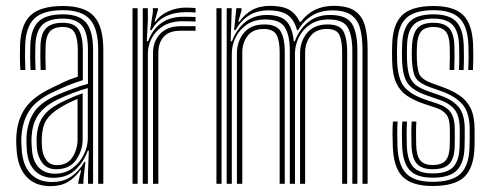

<svg xmlns="http://www.w3.org/2000/svg" viewBox="-20 -628 1676 656"><path d="M315.5 0V-457Q315.5 -530 287.5 -561.6Q259.5 -593.2 195 -593.2Q128.2 -593.2 98.2 -565.4Q68.2 -537.5 66 -473Q64.5 -432.5 66.8 -388.8H49.5Q48.2 -411 48 -431.8Q47.8 -452.5 48.5 -473.8Q51.2 -545.5 85.4 -576.5Q119.5 -607.5 195 -607.5Q269 -607.5 301 -572.6Q333 -537.8 333 -457V0ZM280.8 0V-42L283.5 -113.2H279.8Q265.2 -73 236.2 -46.6Q207.2 -20.2 162 -20.5Q122.8 -20.5 98.8 -45Q74.8 -69.5 71.5 -117Q70.8 -129 70.4 -139.6Q70 -150.2 70.5 -160.2Q73.5 -207.8 94.2 -241.5Q115 -275.2 167 -299.8Q196.2 -313 226.9 -324.2Q257.5 -335.5 280.5 -341.5V-457Q280.5 -514.8 260.8 -539.6Q241 -564.5 195 -564.5Q146.5 -564.5 124.5 -543Q102.5 -521.5 100.8 -472Q99.5 -432.8 101.5 -388.8H84.2Q82 -434.5 83.5 -472.5Q85.5 -529.5 111.4 -554.2Q137.2 -579 195 -579Q250.2 -579 274.1 -550.8Q298 -522.5 298 -457V0ZM152 8Q100.5 8 70.8 -23.8Q41 -55.5 36.8 -114.2Q34.5 -143.5 35.8 -163.2Q39.2 -218.5 65.5 -257.5Q91.8 -296.5 154.8 -326.8Q181 -339.8 200.4 -348.8Q219.8 -357.8 245.8 -366V-457.2Q245.8 -495.8 235.2 -515.8Q224.8 -535.8 195 -535.8Q163.5 -535.8 150.1 -520Q136.8 -504.2 135.8 -470Q135.2 -456.8 135.2 -435.9Q135.2 -415 136.2 -388.8H118.8Q117.8 -417 117.8 -436.4Q117.8 -455.8 118.2 -471.5Q119.8 -514.5 138.1 -532.4Q156.5 -550.2 195 -550.2Q233.8 -550.2 248.4 -527.1Q263 -504 263 -457.2V-354.2Q233.8 -345.2 209.1 -334.9Q184.5 -324.5 160.8 -313Q103 -285.8 79.8 -249.2Q56.5 -212.8 53.2 -161.8Q52.5 -150.8 52.9 -139.5Q53.2 -128.2 54.2 -115.8Q58 -62.5 84.8 -34.4Q111.5 -6.2 157.2 -6.2Q197.8 -6.2 225 -25.8Q252.2 -45.2 268 -75H271.8L265 -14.5V0H247.5L247.2 -4.2L257.2 -46.2H254Q235.5 -20.2 211.5 -6.1Q187.5 8 152 8ZM167.8 -34.5Q202 -34.5 227.1 -52.9Q252.2 -71.2 266.1 -99.1Q280 -127 280 -155.2V-327Q256.2 -320.5 227.9 -309.8Q199.5 -299 173.2 -286.2Q131.5 -265.2 110.8 -235.6Q90 -206 87.8 -157Q87.2 -146.8 87.8 -137.4Q88.2 -128 89 -118.5Q91.8 -77 112.5 -55.8Q133.2 -34.5 167.8 -34.5ZM171.8 -49.8Q142.2 -49.8 126 -69.6Q109.8 -89.5 106.2 -119.8Q104.5 -140.8 105 -155.8Q107.2 -199.5 124.8 -226.4Q142.2 -253.2 179.2 -273Q197 -282.5 219.1 -292.2Q241.2 -302 262.5 -309.2V-153.5Q262.5 -113.8 240.1 -81.8Q217.8 -49.8 171.8 -49.8ZM174.2 -63.8Q210.2 -63.8 227.6 -90.8Q245 -117.8 245 -152.2V-290Q209.8 -275.5 185 -259.8Q152.8 -240.5 138.2 -217.5Q123.8 -194.5 122.8 -155.8Q122.5 -147.8 122.6 -139.1Q122.8 -130.5 123.8 -121.5Q126 -98 138.4 -80.9Q150.8 -63.8 174.2 -63.8Z M493 -525 502.2 -585.5V-600H520V-595.8L508 -553.8H511.2Q526.8 -576.8 555.4 -589.4Q584 -602 614.5 -602Q627.8 -602 648.2 -600.5V-585.2Q632.5 -586.5 615.8 -586.5Q576.2 -586.5 546.2 -572.1Q516.2 -557.8 497.8 -525ZM467.8 0V-600H485L485.2 -558L481.5 -486.8H485.8Q517.5 -570.8 607.2 -570.8Q618.2 -570.8 630 -570.5Q641.8 -570.2 648.2 -569.8V-554.2Q641 -554.8 628.5 -555.1Q616 -555.5 604.2 -555.5Q564 -555.5 537.6 -539Q511.2 -522.5 498.2 -497.1Q485.2 -471.8 485.2 -445V0ZM432.8 0V-600H450.2V0ZM502.8 0V-446.5Q502.8 -486.8 527.5 -512.6Q552.2 -538.5 597 -538.5H648.2V-523Q636.5 -523 622.9 -523Q609.2 -523 597 -523Q557.5 -523 539.2 -502.2Q521 -481.5 521 -447.8V0Z M1218.5 0V-458Q1218.5 -500 1210.6 -530.1Q1202.8 -560.2 1180.4 -576.4Q1158 -592.5 1114.8 -592.5Q1075.2 -592.5 1045.9 -574.5Q1016.5 -556.5 998.8 -525H994.8Q985.2 -561 962.6 -576.8Q940 -592.5 897.5 -592.5Q858.2 -592.5 830.6 -575.1Q803 -557.8 784.5 -525H779.8L787.5 -600H805L805.2 -592.5L794.2 -553.8H798Q816 -579.8 841.5 -593.9Q867 -608 902.8 -608Q943.5 -608 966.9 -595.4Q990.2 -582.8 1003.5 -553.8H1008.2Q1048.2 -608 1119.8 -608Q1168 -608 1193 -590.4Q1218 -572.8 1227 -539.9Q1236 -507 1236 -461.2V0ZM719.5 0V-600H737V0ZM754.5 0V-600H771.8L768.2 -486.8H772.5Q787.8 -528.2 817.9 -552.6Q848 -577 892.8 -576.8Q938.2 -576.5 958.6 -555.5Q979 -534.5 983.8 -486.8H987.2Q1002.5 -528.2 1033.2 -552.8Q1064 -577.2 1108.8 -576.8Q1165 -576.5 1183 -545.9Q1201 -515.2 1201 -457V0H1183.8V-455Q1183.8 -506.2 1168.2 -533.9Q1152.8 -561.5 1103 -561.5Q1064.8 -561.5 1039.1 -544Q1013.5 -526.5 1000.6 -499.8Q987.8 -473 987.8 -445V0H970.2V-455Q970.2 -506.2 953.6 -533.9Q937 -561.5 886.8 -561.5Q848.8 -561.5 823.2 -544Q797.8 -526.5 784.9 -499.8Q772 -473 772 -445V0ZM789.5 0V-446.5Q789.5 -486.2 813.1 -515.4Q836.8 -544.5 883 -544.5Q925.8 -544.5 939.4 -520Q953 -495.5 953 -451.8V0H935.5V-450.8Q935.5 -488.5 924.8 -508.8Q914 -529 880.5 -529Q844.2 -529 826 -505.6Q807.8 -482.2 807.8 -447.8V0ZM1005.2 0V-446.2Q1005.2 -486.2 1029.1 -515.4Q1053 -544.5 1099 -544.5Q1141.8 -544.5 1154 -519.8Q1166.2 -495 1166.2 -451.8V0H1149V-450.8Q1149 -487.2 1139.9 -508.1Q1130.8 -529 1096.5 -529Q1060.5 -529 1041.5 -505.6Q1022.5 -482.2 1022.5 -447.8V0Z M1457.8 -49.8Q1421.8 -49.8 1404.6 -68.1Q1387.5 -86.5 1386 -131Q1385.5 -148 1385.4 -169.4Q1385.2 -190.8 1386.5 -212.8H1402.5Q1401.5 -194 1401.5 -172.5Q1401.5 -151 1402 -132Q1403 -95.8 1416.1 -80Q1429.2 -64.2 1457.8 -64.2Q1489.8 -64.2 1502.5 -79.6Q1515.2 -95 1516.5 -126.5Q1517.2 -142.5 1517.1 -155.9Q1517 -169.2 1517 -185.8Q1517 -221 1505.4 -236.2Q1493.8 -251.5 1471.5 -259L1428.8 -273.2Q1395.2 -284.5 1371.1 -300.5Q1347 -316.5 1333.9 -344.6Q1320.8 -372.8 1319.8 -420.2Q1319.2 -436.5 1319.5 -448.5Q1319.8 -460.5 1319.8 -470Q1320.5 -542.8 1353 -575.1Q1385.5 -607.5 1461.2 -607.5Q1531 -607.5 1562.5 -576.5Q1594 -545.5 1596.5 -473.8Q1597.2 -455.8 1597.1 -432.9Q1597 -410 1596 -388.8H1580Q1581 -408.2 1581.1 -431.1Q1581.2 -454 1580.5 -472.8Q1578.2 -537.2 1550.5 -565.2Q1522.8 -593.2 1461.2 -593.2Q1394.5 -593.2 1366 -564.2Q1337.5 -535.2 1336.8 -470Q1336.5 -456.5 1336.4 -446Q1336.2 -435.5 1336.8 -420.2Q1339 -357.5 1361.6 -330.9Q1384.2 -304.2 1433.8 -287.5L1475.8 -273.5Q1508.8 -262 1521.2 -242.1Q1533.8 -222.2 1533.8 -185.8Q1533.8 -171.5 1533.9 -157.4Q1534 -143.2 1533.5 -126.2Q1532.2 -86.8 1515.2 -68.2Q1498.2 -49.8 1457.8 -49.8ZM1457.8 -21Q1403 -21 1379.5 -46.9Q1356 -72.8 1354 -129.5Q1353.5 -148.5 1353.2 -169.1Q1353 -189.8 1354.5 -212.8H1370.5Q1369.2 -189.5 1369.4 -167.8Q1369.5 -146 1370 -130Q1371.8 -79.5 1392.1 -57.5Q1412.5 -35.5 1457.8 -35.5Q1508.2 -35.5 1528.6 -57.6Q1549 -79.8 1550.2 -126.2Q1551 -142.8 1550.9 -156Q1550.8 -169.2 1550.8 -185.8Q1550.8 -231 1533.6 -253.1Q1516.5 -275.2 1480 -287.5L1439 -301.8Q1393.5 -317.2 1374.8 -340.9Q1356 -364.5 1353.8 -420.5Q1353 -435.5 1353.2 -446.2Q1353.5 -457 1353.8 -469.8Q1354.5 -527.2 1378.9 -553.1Q1403.2 -579 1461.2 -579Q1514.8 -579 1538.6 -554.2Q1562.5 -529.5 1564.5 -472.2Q1565 -455.2 1565.1 -435Q1565.2 -414.8 1564 -388.8H1548Q1549.2 -415.5 1549.1 -435.5Q1549 -455.5 1548.5 -472.2Q1546.8 -523 1525.6 -543.8Q1504.5 -564.5 1461.2 -564.5Q1412.8 -564.5 1392 -542.1Q1371.2 -519.8 1370.8 -469.8Q1370.5 -456.2 1370.2 -445.9Q1370 -435.5 1370.8 -420.5Q1372.2 -385.8 1379.9 -366.2Q1387.5 -346.8 1403 -335.8Q1418.5 -324.8 1443.8 -316L1484.2 -301.8Q1527 -287 1547.4 -261.9Q1567.8 -236.8 1567.8 -185.8Q1567.8 -169.2 1567.8 -155.6Q1567.8 -142 1567.2 -126Q1565.8 -71.5 1541.2 -46.2Q1516.8 -21 1457.8 -21ZM1457.8 7.5Q1388 7.5 1356.2 -23.8Q1324.5 -55 1322 -128Q1321.2 -148.5 1321.1 -170.8Q1321 -193 1322.5 -212.8H1338.5Q1337.2 -194.2 1337.2 -171.1Q1337.2 -148 1338 -128.8Q1340.2 -63.5 1368.1 -35.1Q1396 -6.8 1457.8 -6.8Q1525.2 -6.8 1554 -35Q1582.8 -63.2 1584.2 -126Q1584.8 -142 1584.8 -155.6Q1584.8 -169.2 1584.8 -185.8Q1584.8 -242.8 1560.4 -271Q1536 -299.2 1488.5 -316.2L1448.8 -330.2Q1414 -342.8 1401.9 -359.8Q1389.8 -376.8 1387.5 -420.5Q1386.2 -442.5 1387.5 -469.8Q1389.8 -512.8 1406.1 -531.5Q1422.5 -550.2 1461.2 -550.2Q1496.5 -550.2 1513.9 -532.5Q1531.2 -514.8 1532.5 -470.5Q1533 -457.5 1533 -435.8Q1533 -414 1532 -388.8H1516Q1517 -413 1517 -433.5Q1517 -454 1516.5 -469.8Q1515.5 -505.8 1502.4 -520.8Q1489.2 -535.8 1461.2 -535.8Q1431.5 -535.8 1418.8 -520.4Q1406 -505 1404.5 -469.8Q1404 -456.2 1403.9 -445.6Q1403.8 -435 1404.5 -420.5Q1406.5 -380 1417.5 -366.9Q1428.5 -353.8 1453.8 -344.5L1492.8 -330.2Q1525 -318.5 1549.6 -302.2Q1574.2 -286 1587.9 -258.4Q1601.5 -230.8 1601.5 -185.8Q1601.5 -169 1601.6 -155.5Q1601.8 -142 1601.2 -125.8Q1599.5 -56.8 1567.5 -24.6Q1535.5 7.5 1457.8 7.5Z"/></svg>

Font: Big Shoulders Inline Display SemiBold
Style: Regular
Weight: 600
Designer: Patric King
Foundry: XO Type Co
Version: Version 1.000